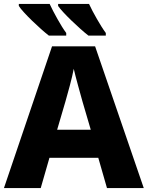

<svg xmlns="http://www.w3.org/2000/svg" viewBox="-20 -951 747 971"><path d="M273.9 -931.2V-920.9C295.9 -887.7 382.8 -805.2 427.2 -771H515.1V-784.2C501 -803.2 486.3 -827.1 470.2 -855C454.1 -882.8 440.9 -908.2 430.2 -931.2ZM75.2 -931.2V-920.9C95.7 -887.7 182.6 -805.2 227.1 -771H314.9V-784.2C300.8 -803.2 286.1 -827.1 270.5 -855C254.9 -882.8 241.7 -908.2 231 -931.2ZM707 0 460.9 -716.8H243.2L0 0H186L230 -152.8H477.1L521 0ZM439 -294.9H269L311 -438C320.3 -469.7 345.7 -561 353 -603C362.3 -561 387.7 -472.2 397 -438Z"/></svg>

Font: Noto Reveo Sans
Style: Regular
Weight: 800
Designer: Monotype Design Team
Foundry: Monotype Imaging Inc.
Version: Version 2.007